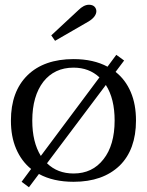

<svg xmlns="http://www.w3.org/2000/svg" viewBox="-20 -756 620 809"><path d="M212 -584C212 -584 354 -666 354 -666C375 -679 386 -694 386 -709C386 -716 383 -723 378 -728C373 -733 365 -736 355 -736C340 -736 325 -728 310 -713C310 -713 196 -607 196 -607C196 -607 212 -584 212 -584ZM531 -368C516 -403 495 -431 467 -453C467 -453 503 -501 503 -501C503 -501 470 -525 470 -525C470 -525 433 -475 433 -475C394 -496 346 -507 290 -507C207 -507 142 -484 96 -439C49 -393 26 -329 26 -248C26 -203 33 -164 48 -129C63 -94 84 -66 111 -44C111 -44 71 10 71 10C71 10 102 33 102 33C102 33 144 -23 144 -23C184 -1 233 10 290 10C373 10 437 -13 484 -58C530 -103 553 -167 553 -248C553 -293 546 -333 531 -368ZM152 -99C128 -138 116 -187 116 -248C116 -317 132 -372 163 -412C194 -451 236 -471 290 -471C334 -471 370 -457 399 -430C399 -430 152 -99 152 -99ZM416 -85C385 -45 343 -25 290 -25C245 -25 208 -39 178 -68C178 -68 426 -398 426 -398C451 -359 463 -309 463 -248C463 -179 447 -124 416 -85Z"/></svg>

Font: BUSH 25 TRIRONG
Style: Regular
Weight: 400
Designer: Katatrad Team
Foundry: CadsonDemak